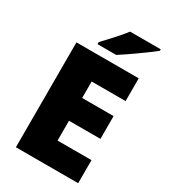

<svg xmlns="http://www.w3.org/2000/svg" viewBox="-222 -1080 994 1132"><g transform="rotate(30 274.5 -514.5)"><path d="M528 -968V-978H319C286 -933 224 -869 190 -832V-818H317C371 -852 481 -930 528 -968ZM501 -51V-208H270V-343H484V-498H270V-610H501V-765H77V-51Z"/></g></svg>

Font: Noto Sans Tamil UI Black
Style: Regular
Weight: 900
Designer: Jelle Bosma - Monotype Design Team
Foundry: Monotype Imaging Inc.
Version: Version 2.004